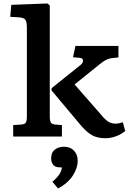

<svg xmlns="http://www.w3.org/2000/svg" viewBox="-20 -787 744 1107"><path d="M56 0V-66L105 -69Q123 -71 129 -80.5Q135 -90 135 -116V-626Q135 -659 127 -672Q119 -685 90 -687L39 -690L45 -759L253 -767L267 -756V-116Q267 -91 273 -81Q279 -71 297 -69L337 -66V0ZM588 10Q541 10 509.5 -8Q478 -26 443 -68L277 -266L278 -279L444 -412Q459 -424 458.5 -437.5Q458 -451 443 -453L401 -457L415 -522H663V-456L627 -452Q607 -450 589.5 -440.5Q572 -431 554 -416L410 -300L566 -122Q587 -96 605.5 -85Q624 -74 648 -74Q663 -74 688 -82L702 -32Q680 -13 649.5 -1.5Q619 10 588 10ZM315 300 282 261Q310 237 322.5 217.5Q335 198 337 178H326Q298 178 286.5 163Q275 148 275 125Q275 92 296 75.5Q317 59 349 59Q385 59 406.5 81.5Q428 104 428 141Q428 180 401 223.5Q374 267 315 300Z"/></svg>

Font: Literata 7pt SemiBold
Style: Regular
Weight: 600
Designer: Latin by Veronika Burian and Jose Scaglione. Greek by Irene Vlachou. Cyrillic by Vera Evstafieva.
Foundry: TypeTogether
Version: Version 3.002